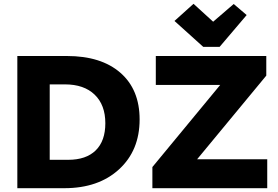

<svg xmlns="http://www.w3.org/2000/svg" viewBox="-20 -988 1457 1008"><path d="M1047 -742 896 -878 996 -968 1099 -874 1207 -967 1275 -909 1133 -742ZM71 0V-694H331Q511 -694 612 -606Q713 -518 713 -361Q713 -198 605 -99Q497 0 318 0ZM780 0V-111L1136 -542H798V-694H1378V-591L1015 -152H1383V0ZM241 -149H338Q432 -149 482.5 -198.5Q533 -248 533 -341Q533 -437 477 -491Q421 -545 321 -545H241Z"/></svg>

Font: Cantarell Extra Bold
Style: Regular
Weight: 800
Designer: Dave Crossland, Nikolaus Waxweiler, Florian Fecher, Jacques Le Bailly, Eben Sorkin, Alexei Vanyashin, Alexios Zavras, Em
Version: Version 0.303